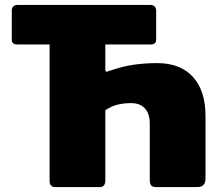

<svg xmlns="http://www.w3.org/2000/svg" viewBox="-20 -762 887 782"><path d="M617 0Q602 0 596 -6.5Q590 -13 590 -30V-259Q590 -285 581.5 -303.5Q573 -322 556 -332Q539 -342 514 -342Q483 -342 457.5 -335.5Q432 -329 409 -313V-478Q409 -465 424 -473Q480 -492 525.5 -498.5Q571 -505 620 -505Q715 -505 766 -448.5Q817 -392 817 -290V-35Q817 0 783 0ZM204 0Q194 0 188 -6.5Q182 -13 182 -24V-707Q182 -727 191.5 -734.5Q201 -742 221 -742H379Q396 -742 402.5 -735Q409 -728 409 -712V-27Q409 -14 403.5 -7Q398 0 387 0ZM51 -581Q28 -581 28 -600V-719Q28 -729 34 -735.5Q40 -742 53 -742H591Q604 -742 610 -735.5Q616 -729 616 -719V-600Q616 -581 594 -581Z"/></svg>

Font: Libre Franklin Black
Style: Regular
Weight: 900
Designer: Pablo Impallari, Rodrigo Fuenzalida, Nhung Nguyen
Foundry: Impallari Type
Version: Version 3.000